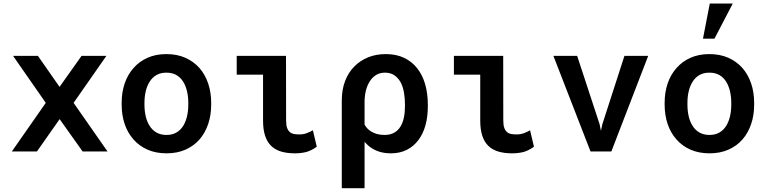

<svg xmlns="http://www.w3.org/2000/svg" viewBox="-20 -837 4241 1061"><path d="M309.1 -356.9 189.5 -528.3H52.2L232.9 -268.6L45.4 0H184.1L309.6 -178.7L436.5 0H574.2L386.7 -268.6L567.9 -528.3H430.7Z M652.3 -269V-258.8Q652.3 -200.7 668.9 -151.6Q685.5 -102.5 717.8 -66.4Q749 -30.3 795.2 -10Q841.3 10.3 900.4 10.3Q959 10.3 1004.9 -10Q1050.8 -30.3 1082.5 -66.4Q1113.8 -102.5 1130.4 -151.6Q1147 -200.7 1147 -258.8V-269Q1147 -326.7 1130.4 -375.7Q1113.8 -424.8 1082.5 -460.9Q1050.3 -497.1 1004.4 -517.6Q958.5 -538.1 899.4 -538.1Q840.8 -538.1 794.9 -517.6Q749 -497.1 717.8 -460.9Q685.5 -424.8 668.9 -375.7Q652.3 -326.7 652.3 -269ZM778.3 -258.8V-269Q778.3 -302.7 785.4 -332.8Q792.5 -362.8 807.1 -385.7Q821.8 -409.2 844.7 -422.4Q867.7 -435.5 899.4 -435.5Q931.6 -435.5 954.6 -422.4Q977.5 -409.2 992.2 -385.7Q1006.3 -362.8 1013.4 -332.8Q1020.5 -302.7 1020.5 -269V-258.8Q1020.5 -224.1 1013.4 -193.8Q1006.3 -163.6 992.2 -141.1Q977.5 -117.7 954.6 -104.5Q931.6 -91.3 900.4 -91.3Q868.2 -91.3 845 -104.5Q821.8 -117.7 807.1 -141.1Q792.5 -163.6 785.4 -193.8Q778.3 -224.1 778.3 -258.8Z M1288.1 -528.3V-424.3H1433.6V-170.9Q1433.6 -121.1 1445.1 -86.4Q1456.5 -51.8 1479 -30.3Q1501.5 -8.8 1534.2 0.7Q1566.9 10.3 1609.9 10.3Q1626 10.3 1641.6 8.5Q1657.2 6.8 1672.9 2.9Q1686.5 -1 1700.9 -8.1Q1715.3 -15.1 1730.5 -26.4L1709 -117.2Q1695.3 -108.9 1676.3 -101.6Q1657.2 -94.2 1635.3 -94.2Q1620.1 -94.2 1606.7 -96.2Q1593.3 -98.1 1583 -106Q1572.8 -113.8 1566.9 -129.2Q1561 -144.5 1561 -171.9L1560.5 -528.3Z M2344.2 -248.5V-258.8Q2344.2 -319.8 2329.6 -371.1Q2314.9 -422.4 2285.6 -459.5Q2256.8 -496.6 2213.1 -517.3Q2169.4 -538.1 2112.3 -538.1Q2058.1 -538.1 2014.2 -520.3Q1970.2 -502.4 1938 -469.7Q1905.3 -437 1887 -389.4Q1868.7 -341.8 1868.7 -281.2V203.1H1994.6V-53.2Q2004.4 -42 2015.1 -32.5Q2025.9 -22.9 2038.6 -15.6Q2059.1 -2.9 2084.7 3.7Q2110.4 10.3 2140.1 10.3Q2189.9 10.3 2228 -9Q2266.1 -28.3 2292 -63Q2317.9 -97.2 2331.1 -144.5Q2344.2 -191.9 2344.2 -248.5ZM2217.8 -258.8V-248.5Q2217.8 -215.3 2211.7 -186.5Q2205.6 -157.7 2192.4 -136.7Q2179.2 -115.2 2157.7 -103.3Q2136.2 -91.3 2105.5 -91.3Q2082.5 -91.3 2064.2 -96.2Q2045.9 -101.1 2031.7 -109.9Q2020 -116.7 2010.7 -126.5Q2001.5 -136.2 1994.6 -148.4V-272.9Q1994.6 -306.6 2002.2 -337.4Q2009.8 -368.2 2025.9 -391.1Q2039.1 -411.1 2059.3 -423.3Q2079.6 -435.5 2107.4 -435.5Q2137.7 -435.5 2158.7 -421.4Q2179.7 -407.2 2193.4 -383.3Q2206.5 -358.9 2212.2 -326.9Q2217.8 -294.9 2217.8 -258.8Z M2488.3 -528.3V-424.3H2633.8V-170.9Q2633.8 -121.1 2645.3 -86.4Q2656.7 -51.8 2679.2 -30.3Q2701.7 -8.8 2734.4 0.7Q2767.1 10.3 2810.1 10.3Q2826.2 10.3 2841.8 8.5Q2857.4 6.8 2873 2.9Q2886.7 -1 2901.1 -8.1Q2915.5 -15.1 2930.7 -26.4L2909.2 -117.2Q2895.5 -108.9 2876.5 -101.6Q2857.4 -94.2 2835.4 -94.2Q2820.3 -94.2 2806.9 -96.2Q2793.5 -98.1 2783.2 -106Q2772.9 -113.8 2767.1 -129.2Q2761.2 -144.5 2761.2 -171.9L2760.7 -528.3Z M3243.2 0H3358.4L3562 -528.3H3430.7L3308.6 -150.4L3300.8 -114.3L3293.5 -150.4L3169.4 -528.3H3038.1Z M3652.8 -269V-258.8Q3652.8 -200.7 3669.4 -151.6Q3686 -102.5 3718.3 -66.4Q3749.5 -30.3 3795.7 -10Q3841.8 10.3 3900.9 10.3Q3959.5 10.3 4005.4 -10Q4051.3 -30.3 4083 -66.4Q4114.3 -102.5 4130.9 -151.6Q4147.5 -200.7 4147.5 -258.8V-269Q4147.5 -326.7 4130.9 -375.7Q4114.3 -424.8 4083 -460.9Q4050.8 -497.1 4004.9 -517.6Q3959 -538.1 3899.9 -538.1Q3841.3 -538.1 3795.4 -517.6Q3749.5 -497.1 3718.3 -460.9Q3686 -424.8 3669.4 -375.7Q3652.8 -326.7 3652.8 -269ZM3778.8 -258.8V-269Q3778.8 -302.7 3785.9 -332.8Q3793 -362.8 3807.6 -385.7Q3822.3 -409.2 3845.2 -422.4Q3868.2 -435.5 3899.9 -435.5Q3932.1 -435.5 3955.1 -422.4Q3978 -409.2 3992.7 -385.7Q4006.8 -362.8 4013.9 -332.8Q4021 -302.7 4021 -269V-258.8Q4021 -224.1 4013.9 -193.8Q4006.8 -163.6 3992.7 -141.1Q3978 -117.7 3955.1 -104.5Q3932.1 -91.3 3900.9 -91.3Q3868.7 -91.3 3845.5 -104.5Q3822.3 -117.7 3807.6 -141.1Q3793 -163.6 3785.9 -193.8Q3778.8 -224.1 3778.8 -258.8ZM3902.3 -817.4 3864.7 -623.5H3928.2L4029.3 -817.4Z"/></svg>

Font: Roboto Mono SemiBold
Style: Regular
Weight: 600
Monospace: yes
Designer: Google
Version: Version 3.000